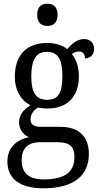

<svg xmlns="http://www.w3.org/2000/svg" viewBox="-20 -778 538 1037"><path d="M236 -638C266 -638 291 -653 291 -698C291 -743 266 -758 236 -758C205 -758 181 -743 181 -698C181 -653 205 -638 236 -638ZM214 239C382 239 460 168 460 53C460 -29 417 -93 306 -93H204C159 -93 145 -107 145 -134C145 -164 164 -184 185 -197C198 -194 222 -192 237 -192C351 -192 406 -265 406 -365C406 -423 390 -458 368 -486C380 -494 391 -500 407 -500C430 -500 439 -481 439 -463C473 -463 488 -487 488 -515C488 -543 470 -567 434 -567C392 -567 360 -532 343 -513C322 -531 282 -546 237 -546C118 -546 60 -476 60 -361C60 -294 92 -234 145 -210C105 -184 83 -157 83 -117C83 -74 110 -49 136 -37C75 -25 20 15 20 94C20 185 84 239 214 239ZM234 -239C174 -239 149 -279 149 -364C149 -454 174 -498 233 -498C294 -498 317 -456 317 -365C317 -278 295 -239 234 -239ZM216 191C126 191 97 147 97 87C97 9 147 -10 197 -10H289C349 -10 382 8 382 69C382 139 346 191 216 191Z"/></svg>

Font: Noto Serif Thai SemiCondensed
Style: Regular
Weight: 400
Width: 4
Designer: Monotype Design Team
Foundry: Monotype Imaging Inc.
Version: Version 2.002